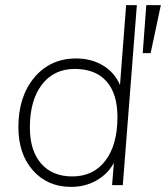

<svg xmlns="http://www.w3.org/2000/svg" viewBox="-20 -725 650 752"><path d="M450 -392 474 -705H516L461 0H419L426 -87Q402 -43 357.5 -18Q313 7 259 7Q166 7 109 -57.5Q52 -122 52 -227Q52 -347 114.5 -421.5Q177 -496 278 -496Q338 -496 383.5 -468.5Q429 -441 450 -392ZM539 -517 553 -705H610L570 -517ZM440 -267Q440 -358 397 -406.5Q354 -455 273 -455Q191 -455 144 -393.5Q97 -332 97 -226Q97 -135 141 -84.5Q185 -34 263 -34Q346 -34 393 -96Q440 -158 440 -267Z"/></svg>

Font: Iunito ExtraLight
Style: Italic
Weight: 200
Italic angle: -4.541°
Designer: Vernon Adams
Foundry: Vernon Adams
Version: Version 2.001;November 30, 2019;FontCreator 12.0.0.2547 64-b